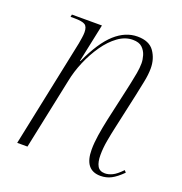

<svg xmlns="http://www.w3.org/2000/svg" viewBox="-105 -636 701 739"><g transform="rotate(20 245.0 -266.5)"><path d="M384 10Q318 10 318 -74Q318 -101 323 -133.5Q328 -166 336 -203L366 -337Q368 -347 372.5 -367Q377 -387 381 -410Q385 -433 385 -451Q385 -466 380 -483Q375 -500 362 -512.5Q349 -525 323 -525Q292 -525 263 -504Q234 -483 210 -448.5Q186 -414 168.5 -373Q151 -332 143 -291L82 0H40L132 -441Q134 -453 136 -465.5Q138 -478 138 -488Q138 -511 126.5 -518.5Q115 -526 82 -526H67L69 -536H192L159 -379H161Q201 -466 244 -504.5Q287 -543 336 -543Q384 -543 404.5 -513.5Q425 -484 425 -445Q425 -419 418.5 -388Q412 -357 406 -328L375 -187Q368 -156 362.5 -125Q357 -94 357 -66Q357 -37 366 -21Q375 -5 397 -5Q411 -5 427 -12.5Q443 -20 465 -43L472 -35Q448 -11 428 -0.5Q408 10 384 10Z"/></g></svg>

Font: Noto Serif Display SemiCondensed ExtraLight
Style: Italic
Weight: 200
Width: 4
Italic angle: -12°
Designer: Monotype Design Team
Foundry: Monotype Imaging Inc.
Version: Version 2.009